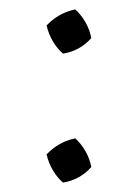

<svg xmlns="http://www.w3.org/2000/svg" viewBox="-20 -387 297 408"><path d="M114 1Q102 -9 92.5 -25Q83 -41 79 -59Q105 -86 140 -93Q153 -81 162 -65Q171 -49 174 -32Q150 -5 114 1ZM114 -273Q102 -283 92.5 -299Q83 -315 79 -333Q105 -360 140 -367Q153 -355 162 -339Q171 -323 174 -306Q150 -279 114 -273Z"/></svg>

Font: Piazzolla SC Light
Style: Regular
Weight: 300
Designer: Juan Pablo del Peral
Foundry: Huerta Tipografica
Version: Version 1.330